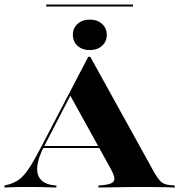

<svg xmlns="http://www.w3.org/2000/svg" viewBox="-41 -834 797 854"><path d="M157.3 -187.1Q115.3 -107.3 126.6 -61.7Q137.9 -16.1 200 -9.7L209.7 -8.9V0Q166.1 -1.6 139.1 -2Q112.1 -2.4 82.3 -2.4Q54 -2.4 31.9 -2Q9.7 -1.6 -21 0V-8.9L-1.6 -13.7Q25.8 -21.8 46.4 -37.5Q66.9 -53.2 89.9 -88.3Q112.9 -123.4 145.2 -186.3L351.6 -581.5H360.5L646 -65.3Q658.1 -45.2 667.3 -33.9Q676.6 -22.6 687.9 -17.3Q699.2 -12.1 716.9 -10.5L736.3 -8.9V0Q721 -0.8 698.8 -1.2Q676.6 -1.6 649.2 -2Q621.8 -2.4 591.9 -2.4H590.3Q560.5 -2.4 532.3 -2Q504 -1.6 478.6 -1.2Q453.2 -0.8 432.3 -0.4Q411.3 0 396.8 0V-8.9L416.9 -10.5Q456.5 -14.5 465.3 -28.2Q474.2 -41.9 451.6 -83.1L270.2 -411.3L286.3 -436.3ZM147.6 -175.8 152.4 -184.7H444.4L450 -175.8ZM358.1 -611.3Q325 -611.3 304 -630.2Q283.1 -649.2 283.1 -679Q283.1 -708.9 304 -727.8Q325 -746.8 358.1 -746.8Q391.9 -746.8 412.9 -727.8Q433.9 -708.9 433.9 -679Q433.9 -649.2 412.9 -630.2Q391.9 -611.3 358.1 -611.3ZM164.5 -804.8V-813.7H550.8V-804.8Z"/></svg>

Font: Playfair 144pt SemiExpanded Black
Style: Regular
Weight: 900
Width: 6
Designer: Claus Eggers Sørensen
Foundry: Claus Eggers Sørensen
Version: Version 2.203